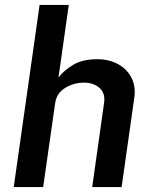

<svg xmlns="http://www.w3.org/2000/svg" viewBox="-20 -763 616 783"><path d="M36 0 141.5 -743H260.5L218.5 -447Q240.5 -476 278.8 -498.8Q317 -521.5 376.5 -521.5Q424 -521.5 460.8 -501.8Q497.5 -482 516 -446.2Q534.5 -410.5 527.5 -363.5L476 0H356L404.5 -344Q410 -382.5 386 -404.2Q362 -426 322 -426Q280.5 -426 245 -404Q209.5 -382 204.5 -339.5L156 0Z"/></svg>

Font: Public Sans SemiBold
Style: Italic
Weight: 600
Italic angle: -8°
Designer: The Public Sans project authors (U.S. Web Design System). Libre Franklin designed by Pablo Impallari and Rodrigo Fuenzal
Version: Version 1.007; ttfautohint (v1.8.1) -l 8 -r 50 -G 200 -x 14 